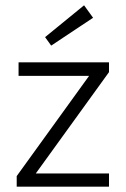

<svg xmlns="http://www.w3.org/2000/svg" viewBox="-20 -704 474 724"><path d="M331 -637 173 -532 150 -564 297 -684ZM50 -469H391V-432L115 -50H391V0H43V-40L316 -418H50Z"/></svg>

Font: Post Grotesk Light
Style: Light
Weight: 300
Version: Version 1.0